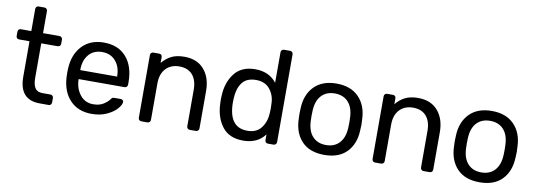

<svg xmlns="http://www.w3.org/2000/svg" viewBox="-56 -1066 4003 1431"><g transform="rotate(10 1945.5 -350.0)"><path d="M19 -464.8V-497.1Q19 -506.8 24.9 -513.4Q30.8 -520 41 -520H120.1V-687Q120.1 -696.8 126 -703.4Q131.8 -710 142.1 -710H186Q195.8 -710 202.4 -703.4Q209 -696.8 209 -687V-520H333Q342.8 -520 349.4 -513.4Q356 -506.8 356 -497.1V-464.8Q356 -455.1 349.4 -449Q342.8 -442.9 333 -442.9H209V-182.1Q209 -131.3 225.6 -105.2Q242.2 -79.1 282.2 -79.1H342.8Q352.5 -79.1 358.9 -72.5Q365.2 -65.9 365.2 -56.2V-22.9Q365.2 -13.2 359.1 -6.6Q353 0 342.8 0H274.9Q120.1 0 120.1 -174.8V-442.9H41Q31.2 -442.9 25.1 -449Q19 -455.1 19 -464.8Z M437.5 -261.2 438.5 -293.9Q444.3 -401.9 505.6 -465.8Q566.9 -529.8 668.5 -529.8Q778.3 -529.8 839.1 -460Q899.9 -390.1 899.9 -270V-252Q899.9 -242.2 893.3 -235.6Q886.7 -229 876.5 -229H529.8V-220.2Q532.7 -155.3 569.8 -109.1Q606.9 -63 667.5 -63Q714.4 -63 744.1 -81.5Q773.9 -100.1 788.6 -120.1Q797.4 -132.3 802.5 -134.8Q807.6 -137.2 819.8 -137.2H863.8Q872.6 -137.2 879.2 -132.1Q885.7 -127 885.7 -119.1Q885.7 -97.2 858.6 -66.2Q831.5 -35.2 782.2 -12.7Q732.9 9.8 668.5 9.8Q566.9 9.8 505.9 -53.7Q444.8 -117.2 438.5 -227.1ZM529.8 -296.9H808.6V-299.8Q808.6 -369.6 770.8 -413.8Q732.9 -458 668.5 -458Q603.5 -458 566.7 -414.1Q529.8 -370.1 529.8 -299.8Z M1021.5 -22.9V-497.1Q1021.5 -506.8 1027.8 -513.4Q1034.2 -520 1044.4 -520H1087.4Q1098.6 -520 1104.5 -513.9Q1110.4 -507.8 1110.4 -497.1V-453.1Q1140.1 -490.2 1179.7 -510Q1219.2 -529.8 1278.3 -529.8Q1374.5 -529.8 1427.5 -468.5Q1480.5 -407.2 1480.5 -306.2V-22.9Q1480.5 -13.2 1473.9 -6.6Q1467.3 0 1457.5 0H1411.1Q1401.4 0 1394.8 -6.6Q1388.2 -13.2 1388.2 -22.9V-299.8Q1388.2 -371.6 1353.3 -411.9Q1318.4 -452.1 1253.4 -452.1Q1189.5 -452.1 1151.4 -411.6Q1113.3 -371.1 1113.3 -299.8V-22.9Q1113.3 -13.2 1106.7 -6.6Q1100.1 0 1090.3 0H1044.4Q1034.2 0 1027.8 -6.6Q1021.5 -13.2 1021.5 -22.9Z M1599.6 -259.8 1600.6 -290Q1604.5 -393.1 1657.7 -461.4Q1710.9 -529.8 1814.9 -529.8Q1918.9 -529.8 1976.6 -456.1V-687Q1976.6 -696.8 1983.2 -703.4Q1989.7 -710 2000 -710H2044.9Q2054.7 -710 2061.3 -703.4Q2067.9 -696.8 2067.9 -687V-22.9Q2067.9 -13.2 2061.3 -6.6Q2054.7 0 2044.9 0H2002Q1992.2 0 1986.1 -6.6Q1980 -13.2 1980 -22.9V-65.9Q1923.3 9.8 1816.4 9.8H1814.9Q1710 9.8 1657.5 -58.1Q1605 -126 1600.6 -230ZM1691.9 -259.8Q1691.9 -67.9 1834 -67.9Q1903.8 -67.9 1938.7 -114.5Q1973.6 -161.1 1976.6 -225.1Q1977.5 -236.3 1978 -263.2Q1978 -291 1976.6 -301.8Q1974.6 -362.8 1938.2 -407.5Q1901.9 -452.1 1834 -452.1Q1762.2 -452.1 1729 -407Q1695.8 -361.8 1692.9 -289.1Z M2195.3 -259.8 2196.8 -303.2Q2200.7 -406.2 2261.2 -468Q2321.8 -529.8 2429.7 -529.8Q2537.6 -529.8 2598.1 -467.8Q2658.7 -405.8 2662.6 -303.2Q2664.6 -281.2 2664.6 -259.8Q2664.6 -238.8 2662.6 -216.8Q2658.7 -113.8 2599.1 -52Q2539.6 9.8 2429.7 9.8Q2319.3 9.8 2260 -52Q2200.7 -113.8 2196.8 -216.8ZM2286.6 -259.8 2287.6 -222.2Q2290.5 -146 2328.1 -105.5Q2365.7 -64.9 2429.7 -64.9Q2493.7 -64.9 2531 -105.5Q2568.4 -146 2571.8 -222.2Q2572.8 -231.9 2572.8 -259.8Q2572.8 -287.6 2571.8 -297.9Q2568.8 -374 2531.2 -414.6Q2493.7 -455.1 2429.7 -455.1Q2365.7 -455.1 2328.1 -414.6Q2290.5 -374 2287.6 -297.9Z M2790.5 -22.9V-497.1Q2790.5 -506.8 2796.9 -513.4Q2803.2 -520 2813.5 -520H2856.4Q2867.7 -520 2873.5 -513.9Q2879.4 -507.8 2879.4 -497.1V-453.1Q2909.2 -490.2 2948.7 -510Q2988.3 -529.8 3047.4 -529.8Q3143.6 -529.8 3196.5 -468.5Q3249.5 -407.2 3249.5 -306.2V-22.9Q3249.5 -13.2 3242.9 -6.6Q3236.3 0 3226.6 0H3180.2Q3170.4 0 3163.8 -6.6Q3157.2 -13.2 3157.2 -22.9V-299.8Q3157.2 -371.6 3122.3 -411.9Q3087.4 -452.1 3022.5 -452.1Q2958.5 -452.1 2920.4 -411.6Q2882.3 -371.1 2882.3 -299.8V-22.9Q2882.3 -13.2 2875.7 -6.6Q2869.1 0 2859.4 0H2813.5Q2803.2 0 2796.9 -6.6Q2790.5 -13.2 2790.5 -22.9Z M3370.6 -259.8 3372.1 -303.2Q3376 -406.2 3436.5 -468Q3497.1 -529.8 3605 -529.8Q3712.9 -529.8 3773.4 -467.8Q3834 -405.8 3837.9 -303.2Q3839.8 -281.2 3839.8 -259.8Q3839.8 -238.8 3837.9 -216.8Q3834 -113.8 3774.4 -52Q3714.8 9.8 3605 9.8Q3494.6 9.8 3435.3 -52Q3376 -113.8 3372.1 -216.8ZM3461.9 -259.8 3462.9 -222.2Q3465.8 -146 3503.4 -105.5Q3541 -64.9 3605 -64.9Q3668.9 -64.9 3706.3 -105.5Q3743.7 -146 3747.1 -222.2Q3748 -231.9 3748 -259.8Q3748 -287.6 3747.1 -297.9Q3744.1 -374 3706.5 -414.6Q3668.9 -455.1 3605 -455.1Q3541 -455.1 3503.4 -414.6Q3465.8 -374 3462.9 -297.9Z"/></g></svg>

Font: Rubik AZ
Style: Regular
Weight: 400
Designer: Hubert and Fischer
Foundry: Hubert & Fischer
Version: Version 2.000